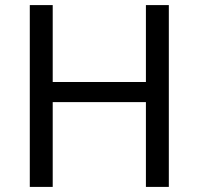

<svg xmlns="http://www.w3.org/2000/svg" viewBox="-20 -734 781 754"><path d="M643 0H553V-333H187V0H97V-714H187V-412H553V-714H643Z"/></svg>

Font: Noto Sans Old Persian
Style: Regular
Weight: 400
Designer: Monotype Design Team
Foundry: Monotype Imaging Inc.
Version: Version 2.001; ttfautohint (v1.8.4.7-5d5b)